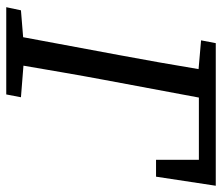

<svg xmlns="http://www.w3.org/2000/svg" viewBox="-68 -642 710 614"><g transform="rotate(90 287.0 -335.0)"><path d="M109 -623 118 -670H574L545 -479H491V-616H292L235 -311Q223 -247 212 -183Q201 -119 190 -55L291 -47L282 0H3L13 -47L99 -54L156 -360Q180 -488 201 -615Z"/></g></svg>

Font: Source Serif 4 SmText
Style: Italic
Weight: 400
Italic angle: -12°
Designer: Frank Grießhammer
Foundry: Adobe
Version: Version 4.005;hotconv 1.1.0;makeotfexe 2.6.0